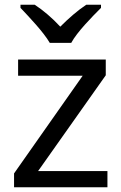

<svg xmlns="http://www.w3.org/2000/svg" viewBox="-20 -786 510 806"><path d="M189 -606H279C303 -651 366 -715 404 -753V-766H342C307 -743 269 -710 233 -674C200 -710 161 -743 126 -766H66V-753C102 -715 163 -651 189 -606ZM431 0V-68H140L424 -470V-536H56V-468H327L39 -58V0Z"/></svg>

Font: Noto Sans Brahmi
Style: Regular
Weight: 400
Designer: Monotype Design Team
Foundry: Monotype Imaging Inc.
Version: Version 2.004